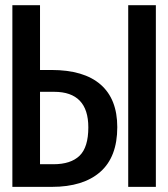

<svg xmlns="http://www.w3.org/2000/svg" viewBox="-20 -728 655 748"><path d="M135.9 -707.7V-455.4H180Q306.7 -455.4 371.8 -398.7Q436.9 -342.1 436.9 -232.8Q436.9 -116.4 370.5 -58.2Q304.1 0 182.1 0H28.2V-707.7ZM479.5 -707.7H587.2V0H479.5ZM135.9 -370.3V-88.2H188.2Q255.9 -88.2 290 -121.3Q324.1 -154.4 324.1 -231.8Q324.1 -301 290.8 -335.6Q257.4 -370.3 191.3 -370.3Z"/></svg>

Font: Fira Code Fixed Medium
Style: Regular
Weight: 500
Monospace: yes
Designer: Carrois Corporate, Edenspiekermann AG, Nikita Prokopov
Foundry: Carrois Corporate, Edenspiekermann AG, Nikita Prokopov
Version: Version 5.002